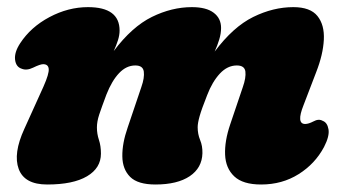

<svg xmlns="http://www.w3.org/2000/svg" viewBox="-20 -492 940 525"><path d="M329 -143 366.5 -254Q375.5 -279.5 373.2 -296.2Q371 -313 350 -313Q325.5 -313 305.8 -292.2Q286 -271.5 271 -233.5Q257.5 -197.5 251.2 -178.5Q245 -159.5 245 -143.5Q245 -126 250.5 -109.5Q256 -93 256 -72Q256 -32.5 218 -10Q180 12.5 109 12.5Q47 12.5 31.2 -29.8Q15.5 -72 46.5 -139.5L99 -255.5Q114.5 -290.5 113.2 -303.5Q112 -316.5 98 -316.5Q90 -316.5 70.5 -307Q53 -298.5 39.5 -304Q23.5 -309 21.2 -329Q19 -349 35 -373.5Q64 -418 115.2 -445.2Q166.5 -472.5 220.5 -472.5Q307 -472.5 307 -408.5Q307 -396 302.5 -381.8Q298 -367.5 291 -352.5Q341 -419 395.5 -445.8Q450 -472.5 504.5 -472.5Q544 -472.5 564.2 -457.2Q584.5 -442 584.5 -415.5Q584.5 -400.5 579.5 -384Q574.5 -367.5 567 -351Q617.5 -418.5 672.2 -445.5Q727 -472.5 782 -472.5Q828.5 -472.5 848 -448.2Q867.5 -424 865.5 -383.5Q863.5 -343 844.5 -294.5L810 -204.5Q789.5 -153 814.5 -153Q823.5 -153 837 -160Q851.5 -168 862.5 -161.5Q875 -157 878.2 -138.5Q881.5 -120 866 -90Q841.5 -44 796.5 -15.8Q751.5 12.5 694 12.5Q644 12.5 620.5 -9.8Q597 -32 595.5 -69.2Q594 -106.5 609.5 -152L644 -254Q653 -279.5 651 -296.2Q649 -313 627.5 -313Q602 -313 581.2 -290.8Q560.5 -268.5 546.5 -232Q531 -193 525.8 -174.2Q520.5 -155.5 520.5 -144Q520.5 -125.5 527.2 -109.2Q534 -93 533.5 -73Q532.5 -33 498.8 -10.2Q465 12.5 405 12.5Q357 12.5 336 -8.2Q315 -29 314.5 -64.5Q314 -100 329 -143Z"/></svg>

Font: Fraunces 72pt SuperSoft Black
Style: Italic
Weight: 900
Italic angle: -16°
Version: Version 1.000;[b76b70a41]